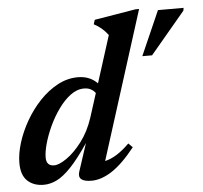

<svg xmlns="http://www.w3.org/2000/svg" viewBox="-52 -766 879 832"><g transform="rotate(-5 388.0 -350.0)"><path d="M503.5 -117Q449.5 -49 402.8 -18.5Q356 12 313.5 12Q248.5 12 263.5 -32.5L303 -153Q258.5 -87 224.5 -51.5Q190.5 -16 162 -2.2Q133.5 11.5 105.5 11.5Q62 11.5 35 -13.5Q8 -38.5 8 -91.5Q8 -132.5 22.8 -179.8Q37.5 -227 64 -273Q90.5 -319 126.2 -356.8Q162 -394.5 204.2 -417.2Q246.5 -440 292.5 -440Q344.5 -440 377.5 -406L442.5 -610.5Q417.5 -644 381.5 -662.5L387.5 -681.5L568 -711.5H583L379 -68Q429.5 -79 485.5 -135ZM123.5 -105.5Q123.5 -68.5 157.5 -68.5Q179 -68.5 212.5 -91.8Q246 -115 278.8 -158Q311.5 -201 331 -260L364.5 -365Q357.5 -375 345.2 -382Q333 -389 315 -389Q284.5 -389 256.2 -368Q228 -347 203.8 -313.2Q179.5 -279.5 161.5 -240.8Q143.5 -202 133.5 -166.2Q123.5 -130.5 123.5 -105.5ZM579 -506.5 664 -699.5H775.5L773.5 -687.5L621.5 -506.5Z"/></g></svg>

Font: Newsreader Text SemiBold
Style: Italic
Weight: 600
Italic angle: -17°
Designer: Hugues Gentile
Foundry: Production Type
Version: Version 1.001